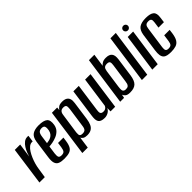

<svg xmlns="http://www.w3.org/2000/svg" viewBox="72 -1433 2348 2348"><g transform="rotate(-45 1246.0 -258.5)"><path d="M9 0 78 -495H171L145 -312Q151 -334 163 -365.5Q175 -397 194.5 -428Q214 -459 240 -479.5Q266 -500 299 -500Q303 -500 309 -500Q315 -500 318 -499L306 -413Q304 -414 299.5 -414.5Q295 -415 290 -414Q265 -413 242 -394Q219 -375 199.5 -344Q180 -313 164 -275.5Q148 -238 137 -199Q126 -160 121 -124L102 0Z M431 11Q382 11 350.5 -1Q319 -13 307 -46.5Q295 -80 304 -143L337 -379Q348 -450 388 -476Q428 -502 495 -502Q581 -502 614.5 -473Q648 -444 635 -369Q627 -325 600 -297Q573 -269 536.5 -254Q500 -239 465 -232.5Q430 -226 407 -225L392 -118Q387 -76 396 -59.5Q405 -43 437 -43Q469 -43 483 -58.5Q497 -74 503 -116L512 -181H605L598 -129Q590 -72 571.5 -41.5Q553 -11 519.5 0Q486 11 431 11ZM415 -275Q430 -277 449 -280.5Q468 -284 487 -294Q506 -304 520.5 -322Q535 -340 541 -369Q548 -404 541.5 -428Q535 -452 499 -452Q467 -452 450.5 -435.5Q434 -419 428 -370Z M635 116 720 -495H811L807 -454Q819 -473 840 -488Q861 -503 904 -503Q943 -503 966.5 -489.5Q990 -476 999 -449.5Q1008 -423 1002 -382L968 -140Q961 -90 945.5 -57.5Q930 -25 902.5 -9.5Q875 6 833 6Q796 6 777 -6Q758 -18 750 -35L729 116ZM807 -49Q833 -49 845.5 -58.5Q858 -68 863.5 -84.5Q869 -101 871 -120L907 -371Q908 -386 908.5 -399Q909 -412 906 -422Q903 -432 892.5 -437.5Q882 -443 862 -443Q843 -443 831 -436.5Q819 -430 812 -419Q805 -408 802 -395.5Q799 -383 798 -372L761 -116Q759 -97 760 -81Q761 -65 771.5 -57Q782 -49 807 -49Z M1135 7Q1098 7 1076.5 -2.5Q1055 -12 1045.5 -30Q1036 -48 1035.5 -71.5Q1035 -95 1039 -124L1091 -495H1185L1134 -131Q1132 -117 1131.5 -104Q1131 -91 1134.5 -81Q1138 -71 1148.5 -65Q1159 -59 1178 -59Q1197 -59 1208.5 -65.5Q1220 -72 1227.5 -80.5Q1235 -89 1238 -97L1294 -495H1388L1319 0H1239L1240 -57Q1225 -26 1195.5 -9.5Q1166 7 1135 7Z M1574 7Q1528 7 1508 -10Q1488 -27 1482 -45L1473 0H1406L1495 -630H1589L1565 -462Q1577 -478 1599.5 -491.5Q1622 -505 1661 -505Q1691 -505 1711 -497.5Q1731 -490 1743 -475Q1755 -460 1758.5 -437Q1762 -414 1758 -383L1724 -140Q1718 -99 1706.5 -70.5Q1695 -42 1677.5 -25.5Q1660 -9 1634.5 -1Q1609 7 1574 7ZM1563 -58Q1591 -58 1603.5 -68.5Q1616 -79 1621 -96.5Q1626 -114 1628 -133L1662 -372Q1664 -387 1664.5 -400Q1665 -413 1662 -423Q1659 -433 1648.5 -438.5Q1638 -444 1618 -444Q1594 -444 1581 -435.5Q1568 -427 1562.5 -413Q1557 -399 1554 -380L1521 -146Q1519 -130 1518 -114.5Q1517 -99 1519.5 -86Q1522 -73 1532.5 -65.5Q1543 -58 1563 -58Z M1781 0 1870 -633H1963L1874 0Z M1961 0 2031 -495H2125L2055 0ZM2090 -550Q2072 -550 2060 -562Q2048 -574 2048 -591Q2048 -608 2060 -619.5Q2072 -631 2090 -631Q2107 -631 2119 -619.5Q2131 -608 2131 -591Q2131 -574 2119 -562Q2107 -550 2090 -550Z M2279 11Q2242 11 2215 5Q2188 -1 2171.5 -17.5Q2155 -34 2150 -64.5Q2145 -95 2152 -145L2185 -379Q2196 -450 2235.5 -477Q2275 -504 2351 -504Q2427 -504 2459.5 -477Q2492 -450 2481 -379L2472 -310H2378L2389 -389Q2394 -423 2385 -438Q2376 -453 2344 -453Q2313 -453 2299 -438Q2285 -423 2281 -389L2241 -108Q2236 -71 2245.5 -56Q2255 -41 2285 -41Q2317 -41 2330.5 -56Q2344 -71 2349 -108L2361 -194H2455L2449 -145Q2440 -79 2419 -45.5Q2398 -12 2363 -0.5Q2328 11 2279 11Z"/></g></svg>

Font: Alumni Sans Thin SemiBold
Style: Italic
Weight: 600
Italic angle: -8°
Version: Version 1.016